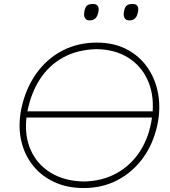

<svg xmlns="http://www.w3.org/2000/svg" viewBox="-20 -940 859 969"><path d="M403 9Q316.5 9 250 -23Q183.5 -55 141.5 -110.8Q99.5 -166.5 85.2 -239Q71 -311.5 88 -393Q110 -495 163.5 -569.5Q217 -644 295 -684.5Q373 -725 469 -725Q554 -725 618.8 -691.5Q683.5 -658 724.2 -599.5Q765 -541 778.2 -466.2Q791.5 -391.5 774 -309Q754 -215 702 -143.2Q650 -71.5 573.5 -31.2Q497 9 403 9ZM469 -692Q372 -690 299.8 -650.5Q227.5 -611 182 -541Q136.5 -471 118.5 -378H750.5Q756.5 -468 724.2 -538Q692 -608 626.8 -649Q561.5 -690 469 -692ZM403 -24Q499 -26 571.8 -67.5Q644.5 -109 689.5 -181.2Q734.5 -253.5 747 -347H113.5Q103 -253.5 135.8 -181.2Q168.5 -109 237.2 -67.5Q306 -26 403 -24ZM632.5 -837Q614.5 -837 607.8 -850.8Q601 -864.5 607.5 -890Q612 -908 622.2 -914Q632.5 -920 649.5 -920Q684 -920 676.5 -880Q672 -857 661.2 -847Q650.5 -837 632.5 -837ZM432.5 -837Q414.5 -837 407.8 -850.8Q401 -864.5 407.5 -890Q412 -908 422.2 -914Q432.5 -920 449.5 -920Q484 -920 476.5 -880Q472 -857 461.2 -847Q450.5 -837 432.5 -837Z"/></svg>

Font: Commissioner Flair Thin
Style: Italic
Weight: 100
Italic angle: -12°
Designer: Kostas Bartsokas
Foundry: Kostas Bartsokas
Version: Version 1.000; ttfautohint (v1.8.3)